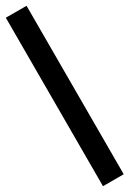

<svg xmlns="http://www.w3.org/2000/svg" viewBox="-22 -640 445 660"><path d="M69.3 -620.1Q180.7 -426.8 403.3 -41Q379.9 -27.3 332 0Q220.7 -193.4 -2 -579.1Q21.5 -592.8 69.3 -620.1Z"/></svg>

Font: mr_KirucoupageG
Style: Regular
Weight: 400
Designer: Jan Henkel
Version: Version 1.00 May 25, 2020, initial release